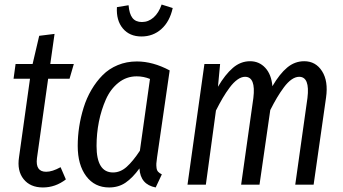

<svg xmlns="http://www.w3.org/2000/svg" viewBox="-20 -805 1495 837"><path d="M189.9 -461.9 141.1 -115.2Q133.8 -56.2 181.2 -56.2Q208 -56.2 244.1 -76.2L267.1 -22.9Q221.7 12.2 167 12.2Q111.8 12.2 82.8 -24.2Q53.7 -60.5 63 -120.1L110.8 -461.9H39.1L47.9 -525.9H122.1L150.9 -648.9L217.8 -657.2L199.2 -525.9H301.8L283.2 -461.9Z M596.7 -646Q544.9 -646 515.6 -680.9Q486.3 -715.8 489.7 -773.9L540.5 -782.2Q543.5 -744.6 557.4 -726.8Q571.3 -709 598.6 -709Q627 -709 649.4 -728.8Q671.9 -748.5 684.6 -785.2L732.9 -770Q720.2 -711.4 683.8 -678.7Q647.5 -646 596.7 -646ZM576.7 -537.1Q646.5 -537.1 719.7 -498L664.6 -118.2Q662.1 -100.6 661.6 -92.3Q661.1 -84 662.4 -73.2Q663.6 -62.5 669.4 -56.2Q675.3 -49.8 685.5 -44.9L658.7 12.2Q591.8 -0.5 587.9 -70.8Q558.6 -30.3 527.8 -9Q497.1 12.2 455.6 12.2Q392.6 12.2 355.7 -37.1Q318.8 -86.4 318.8 -168.9Q318.8 -210.4 325.2 -252.2Q331.5 -293.9 344.5 -335.7Q357.4 -377.4 378.7 -413.6Q399.9 -449.7 427.5 -477.5Q455.1 -505.4 493.4 -521.2Q531.7 -537.1 576.7 -537.1ZM575.7 -472.2Q531.2 -472.2 496.3 -444.3Q461.4 -416.5 441.4 -371.1Q421.4 -325.7 411.1 -274.2Q400.9 -222.7 400.9 -168.9Q400.9 -53.2 472.7 -53.2Q504.9 -53.2 532.2 -77.6Q559.6 -102.1 589.8 -147.9L633.8 -460.9Q606 -472.2 575.7 -472.2Z M1306.2 -538.1Q1356.4 -538.1 1384 -494.6Q1411.6 -451.2 1401.4 -379.9L1347.2 0H1267.1L1320.3 -377.9Q1331.5 -470.2 1284.2 -470.2Q1268.1 -470.2 1251.2 -458.5Q1234.4 -446.8 1218 -424.8Q1201.7 -402.8 1187.7 -379.4Q1173.8 -356 1158.2 -325.2L1111.3 0H1031.2L1084.5 -377.9Q1095.7 -470.2 1048.3 -470.2Q1032.2 -470.2 1015.1 -458Q998 -445.8 981.4 -423.6Q964.8 -401.4 950.9 -377.7Q937 -354 921.4 -323.2L877.4 0H797.4L871.1 -525.9H939.5L930.2 -426.8Q961.4 -480 995.1 -509Q1028.8 -538.1 1070.3 -538.1Q1109.9 -538.1 1136.5 -509.3Q1163.1 -480.5 1167.5 -429.2Q1199.2 -483.4 1232.2 -510.7Q1265.1 -538.1 1306.2 -538.1Z"/></svg>

Font: Fira Sans Compressed Book
Style: Italic
Weight: 350
Width: 3
Italic angle: -8°
Designer: Carrois Corporate & Edenspiekermann AG
Foundry: Carrois Corporate GbR & Edenspiekermann AG
Version: Version 4.203;PS 004.203;hotconv 1.0.88;makeotf.lib2.5.64775